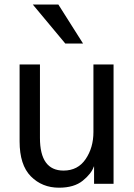

<svg xmlns="http://www.w3.org/2000/svg" viewBox="-20 -829 606 866"><path d="M68.4 -191.4V-538.1H160.2V-207Q160.2 -59.6 266.6 -59.6Q331.1 -59.6 366.2 -111.3Q401.4 -163.1 401.4 -233.4V-538.1H492.2V0H404.3V-78.1H403.3Q392.6 -45.9 353.5 -14.2Q314.5 17.6 246.1 17.6Q169.9 17.6 119.1 -33.7Q68.4 -85 68.4 -191.4ZM127.9 -808.6H243.2L354.5 -632.8H274.4Z"/></svg>

Font: Gothic A1 Medium
Style: Regular
Weight: 500
Designer: HanYang I&C Co.,Ltd.
Foundry: HanYang I&C Co.,Ltd.
Version: Version 2.50